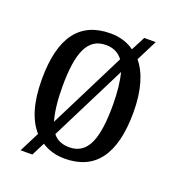

<svg xmlns="http://www.w3.org/2000/svg" viewBox="-116 -668 730 800"><g transform="rotate(20 249.0 -268.0)"><path d="M109 -49 64 40H116L146 -19C174 0 208 10 248 10C382 10 452 -81 452 -269C452 -366 430 -438 392 -483L439 -576H388L356 -514C327 -535 291 -546 251 -546C115 -546 46 -456 46 -269C46 -167 68 -95 109 -49ZM324 -458 154 -119C143 -158 137 -207 137 -269C137 -418 167 -494 249 -494C282 -494 306 -482 324 -458ZM250 -41C217 -41 193 -52 177 -73L346 -410C355 -374 361 -327 361 -268C361 -119 332 -41 250 -41Z"/></g></svg>

Font: Noto Serif Khmer Condensed
Style: Regular
Weight: 400
Width: 3
Designer: Danh Hong and the Monotype Design Team
Foundry: Monotype Imaging Inc.
Version: Version 2.004